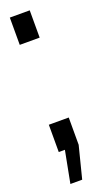

<svg xmlns="http://www.w3.org/2000/svg" viewBox="-137 -575 411 734"><g transform="rotate(-20 68.0 -208.5)"><path d="M13 130 38 0H13V-111H94V0L61 130ZM13 -436V-547H94V-436Z"/></g></svg>

Font: League Gothic Condensed
Style: Regular
Weight: 400
Width: 3
Designer: The League of Moveable Type
Version: Version 2.001